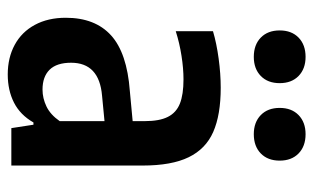

<svg xmlns="http://www.w3.org/2000/svg" viewBox="-180 -638 828 508"><g transform="rotate(90 234.0 -384.0)"><path d="M418 -347.5V0H319L310 -58.5H304Q284 -23.5 251.5 -7Q219 9.5 177 9.5Q132.5 9.5 98.5 -9Q64.5 -27.5 45.8 -62.2Q27 -97 27 -144Q27 -221.5 73.5 -263.8Q120 -306 220.5 -313.5L300.5 -321V-353Q300.5 -392 289.2 -414.2Q278 -436.5 254 -446Q230 -455.5 190 -455.5Q161 -455.5 127.5 -450.2Q94 -445 62.5 -435V-533.5Q94.5 -543 135 -548.5Q175.5 -554 212 -554Q284 -554 329 -534.2Q374 -514.5 396 -469.2Q418 -424 418 -347.5ZM300.5 -128V-246.5L233 -240Q146 -232.5 146 -158Q146 -120 164.5 -101.2Q183 -82.5 217 -82.5Q240 -82.5 261.8 -93Q283.5 -103.5 300.5 -128ZM60.5 -710Q60.5 -741.5 79.5 -760Q98.5 -778.5 130.5 -778.5Q162 -778.5 181 -760Q200 -741.5 200 -710Q200 -678.5 181 -660Q162 -641.5 130.5 -641.5Q98.5 -641.5 79.5 -660Q60.5 -678.5 60.5 -710ZM265.5 -710Q265.5 -741.5 284.5 -760Q303.5 -778.5 335 -778.5Q367 -778.5 386 -760Q405 -741.5 405 -710Q405 -678.5 386 -660Q367 -641.5 335 -641.5Q303.5 -641.5 284.5 -660Q265.5 -678.5 265.5 -710Z"/></g></svg>

Font: Encode Sans Condensed SemiBold
Style: Regular
Weight: 600
Width: 3
Designer: Multiple Designers
Foundry: Impallari Type
Version: Version 2.000